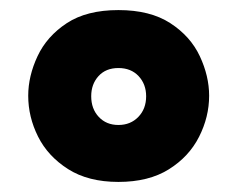

<svg xmlns="http://www.w3.org/2000/svg" viewBox="-20 -735 470 381"><path d="M215 -374Q155 -374 115 -399.5Q75 -425 55.5 -464Q36 -503 36 -545Q36 -584 54.5 -623.5Q73 -663 112.5 -689Q152 -715 215 -715Q278 -715 318 -689Q358 -663 376.5 -623.5Q395 -584 395 -545Q395 -503 375 -463.5Q355 -424 315 -399Q275 -374 215 -374ZM215 -487Q239 -487 254.5 -503Q270 -519 270 -544Q270 -568 255 -584Q240 -600 215 -600Q190 -600 175.5 -584Q161 -568 161 -544Q161 -519 176 -503Q191 -487 215 -487Z"/></svg>

Font: Georama ExtraExtended
Style: Bold
Weight: 700
Width: 8
Designer: Jean-Baptiste Levee
Foundry: Production Type
Version: Version 1.000